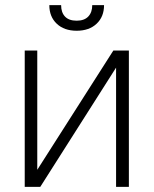

<svg xmlns="http://www.w3.org/2000/svg" viewBox="-20 -727 598 747"><path d="M420.9 -530.3H481.4V0H431.6V-463.9L136.7 0H76.2V-530.3H125V-66.4ZM278.3 -607.4Q229.5 -607.4 200.7 -634.8Q171.9 -662.1 171.9 -707H217.8Q217.8 -678.7 232.9 -662.6Q248 -646.5 278.3 -646.5Q308.1 -646.5 323.5 -662.8Q338.9 -679.2 338.9 -707H384.8Q384.8 -662.1 356 -634.8Q327.1 -607.4 278.3 -607.4Z"/></svg>

Font: Pretendard ExtraLight
Style: Regular
Weight: 200
Designer: Base glyphs from Inter by Rasmus Andersson; Hangeul glyphs from Noto Sans CJK(Source Han Sans) by Jang Soo-young and Kan
Foundry: Kil Hyung-jin
Version: Version 1.309